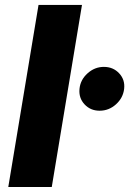

<svg xmlns="http://www.w3.org/2000/svg" viewBox="-20 -747 516 767"><path d="M307.5 -727.3 186.8 0H13.1L133.9 -727.3ZM377.8 -304.7Q341.3 -304.7 317.6 -330.3Q294 -355.8 297.6 -392Q301.1 -428.3 329.7 -454Q358.3 -479.8 394.9 -479.8Q432.2 -479.8 456.1 -454Q480.1 -428.3 475.9 -392Q471.6 -355.8 443.4 -330.3Q415.1 -304.7 377.8 -304.7Z"/></svg>

Font: Inter UI Extra Bold
Style: Italic
Weight: 800
Italic angle: 9.39999°
Designer: Rasmus Andersson
Foundry: rsms
Version: 3.2;8d6f07862